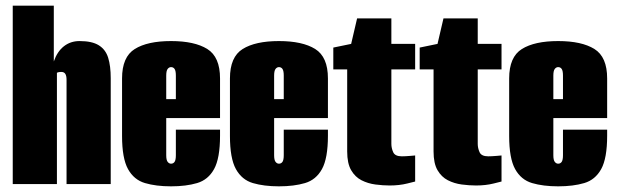

<svg xmlns="http://www.w3.org/2000/svg" viewBox="-20 -650 2179 678"><path d="M25 0V-630H170V-433Q182 -468 205.5 -486.5Q229 -505 261 -505Q305 -505 329 -490Q353 -475 362 -446Q371 -417 371 -374V0H215V-368Q215 -375 214 -380Q213 -385 211 -388.5Q209 -392 205.5 -394Q202 -396 196 -396Q192 -396 189 -395.5Q186 -395 184.5 -394.5Q183 -394 181 -393V0Z M584 8Q531 8 492 -3.5Q453 -15 432 -53Q411 -91 411 -170V-373Q411 -449 456 -477Q501 -505 584 -505Q667 -505 712 -477Q757 -449 757 -373V-233H567V-102Q567 -85 572 -78.5Q577 -72 584 -72Q592 -72 596.5 -78.5Q601 -85 601 -102V-192H757V-171Q757 -91 736 -53Q715 -15 676 -3.5Q637 8 584 8ZM567 -300H601V-383Q601 -400 596.5 -406.5Q592 -413 584 -413Q577 -413 572 -406.5Q567 -400 567 -383Z M965 8Q912 8 873 -3.5Q834 -15 813 -53Q792 -91 792 -170V-373Q792 -449 837 -477Q882 -505 965 -505Q1048 -505 1093 -477Q1138 -449 1138 -373V-233H948V-102Q948 -85 953 -78.5Q958 -72 965 -72Q973 -72 977.5 -78.5Q982 -85 982 -102V-192H1138V-171Q1138 -91 1117 -53Q1096 -15 1057 -3.5Q1018 8 965 8ZM948 -300H982V-383Q982 -400 977.5 -406.5Q973 -413 965 -413Q958 -413 953 -406.5Q948 -400 948 -383Z M1356 5Q1332 5 1305.5 1.5Q1279 -2 1256.5 -13.5Q1234 -25 1220 -49Q1206 -73 1206 -115V-405H1157V-482L1220 -495L1241 -585H1362V-495H1446V-405H1362V-142Q1362 -127 1368.5 -112.5Q1375 -98 1399 -98Q1411 -98 1428.5 -99.5Q1446 -101 1446 -101V-9Q1446 -9 1418 -2Q1390 5 1356 5Z M1661 5Q1637 5 1610.5 1.5Q1584 -2 1561.5 -13.5Q1539 -25 1525 -49Q1511 -73 1511 -115V-405H1462V-482L1525 -495L1546 -585H1667V-495H1751V-405H1667V-142Q1667 -127 1673.5 -112.5Q1680 -98 1704 -98Q1716 -98 1733.5 -99.5Q1751 -101 1751 -101V-9Q1751 -9 1723 -2Q1695 5 1661 5Z M1951 8Q1898 8 1859 -3.5Q1820 -15 1799 -53Q1778 -91 1778 -170V-373Q1778 -449 1823 -477Q1868 -505 1951 -505Q2034 -505 2079 -477Q2124 -449 2124 -373V-233H1934V-102Q1934 -85 1939 -78.5Q1944 -72 1951 -72Q1959 -72 1963.5 -78.5Q1968 -85 1968 -102V-192H2124V-171Q2124 -91 2103 -53Q2082 -15 2043 -3.5Q2004 8 1951 8ZM1934 -300H1968V-383Q1968 -400 1963.5 -406.5Q1959 -413 1951 -413Q1944 -413 1939 -406.5Q1934 -400 1934 -383Z"/></svg>

Font: Alumni Sans Black
Style: Regular
Weight: 900
Designer: Robert E. Leuschke
Foundry: Robert E. Leuschke
Version: Version 1.018